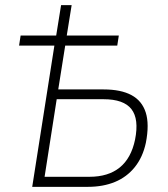

<svg xmlns="http://www.w3.org/2000/svg" viewBox="-20 -725 650 745"><path d="M105 0 191 -548H54L60 -587H198L217 -705H258L239 -587H441L435 -548H233L206 -378H382Q449 -378 490 -356Q531 -334 545.5 -288.5Q560 -243 546 -171Q534 -115 503 -76.5Q472 -38 426 -19Q380 0 321 0ZM153 -39H327Q400 -39 444.5 -75Q489 -111 504 -183Q520 -263 490 -301.5Q460 -340 382 -340H200Z"/></svg>

Font: Nunito Sans 10pt Condensed ExtraLight
Style: Italic
Weight: 250
Width: 3
Italic angle: -9°
Designer: Vernon Adams
Foundry: Vernon Adams
Version: Version 3.101;gftools[0.9.27]